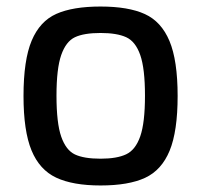

<svg xmlns="http://www.w3.org/2000/svg" viewBox="-20 -562 616 588"><path d="M52 -268Q52 -378 77 -437.5Q102 -497 152.5 -519.5Q203 -542 288 -542Q373 -542 423.5 -519Q474 -496 499 -436.5Q524 -377 524 -268Q524 -160 499.5 -100.5Q475 -41 424.5 -17.5Q374 6 288 6Q203 6 152 -18Q101 -42 76.5 -101.5Q52 -161 52 -268ZM424 -269Q424 -352 409.5 -393.5Q395 -435 366.5 -448Q338 -461 288 -461Q237 -461 209.5 -448Q182 -435 167.5 -393.5Q153 -352 153 -269Q153 -185 167.5 -143.5Q182 -102 209.5 -89Q237 -76 288 -76Q338 -76 366.5 -89.5Q395 -103 409.5 -144.5Q424 -186 424 -269Z"/></svg>

Font: Exo Medium
Style: Regular
Weight: 500
Designer: Natanael Gama
Foundry: Natanael Gama
Version: Version 1.500; ttfautohint (v1.6)